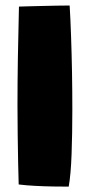

<svg xmlns="http://www.w3.org/2000/svg" viewBox="-20 -682 334 714"><path d="M235.5 12Q210.5 12 177.5 11.5Q144.5 11 111 9.2Q77.5 7.5 49.5 4Q48.5 -26 47.5 -74.2Q46.5 -122.5 45.8 -179.2Q45 -236 45 -290Q45 -375.5 46.5 -468.2Q48 -561 50.5 -657.5Q61 -658 84.2 -658.5Q107.5 -659 136.5 -659.8Q165.5 -660.5 193 -661Q220.5 -661.5 239 -661.5Q242 -613 244.2 -548.8Q246.5 -484.5 247.8 -413.8Q249 -343 249 -274Q249 -185.5 246.2 -109Q243.5 -32.5 235.5 12Z"/></svg>

Font: Grandstander Black
Style: Regular
Weight: 900
Designer: Tyler Finck
Foundry: Etcetera Type Co
Version: Version 1.200; ttfautohint (v1.8.3)